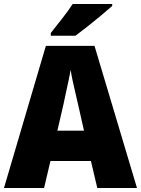

<svg xmlns="http://www.w3.org/2000/svg" viewBox="-20 -947 710 967"><path d="M470 0 438 -136H234L202 0H0L211 -716H456L670 0ZM373 -422Q368 -444 360.5 -476Q353 -508 346 -540Q339 -572 336 -595Q332 -573 325.5 -542Q319 -511 312 -479.5Q305 -448 300 -423L269 -289H403ZM545 -917Q525 -899 491.5 -871Q458 -843 422 -814.5Q386 -786 360 -767H236V-781Q261 -813 293 -853.5Q325 -894 346 -927H545Z"/></svg>

Font: Noto Sans Sinhala UI SemiCondensed Black
Style: Regular
Weight: 900
Width: 4
Designer: Jelle Bosma - Monotype Design Team
Foundry: Monotype Imaging Inc.
Version: Version 2.006; ttfautohint (v1.8.4.7-5d5b)